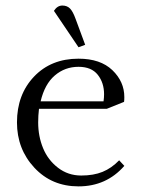

<svg xmlns="http://www.w3.org/2000/svg" viewBox="-20 -663 519 690"><path d="M41 -223.1Q41 -323.2 102.3 -387.7Q163.6 -452.1 262.2 -452.1Q340.8 -452.1 383.8 -410.9Q426.8 -369.6 426.8 -314Q426.8 -302.7 425.8 -296.9L363.8 -272H120.1Q117.2 -247.6 117.2 -223.1Q117.2 -173.3 134.8 -130.6Q152.3 -87.9 188.5 -60.1Q224.6 -32.2 272 -32.2Q316.4 -32.2 348.6 -45.4Q380.9 -58.6 408.2 -86.9L426.8 -66.9Q362.3 6.8 262.2 6.8Q166 6.8 103.5 -60.3Q41 -127.4 41 -223.1ZM126 -298.8H352.1Q354 -312.5 354 -324.2Q354 -365.7 331.3 -394.3Q308.6 -422.9 262.2 -422.9Q213.4 -422.9 177 -391.8Q140.6 -360.8 126 -298.8ZM173.8 -624Q186 -643.1 204.1 -643.1Q221.2 -643.1 231.7 -632.3Q242.2 -621.6 252 -594.2L286.1 -502L262.2 -493.2Z"/></svg>

Font: Dihjauti S
Style: Regular
Weight: 400
Designer: T. Christopher White
Version: Version 3.0.0